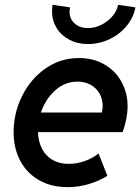

<svg xmlns="http://www.w3.org/2000/svg" viewBox="-20 -770 583 798"><path d="M36.6 -220.7Q36.6 -300.3 72 -371.3Q107.4 -442.4 169.4 -485.6Q231.4 -528.8 308.1 -528.8Q368.2 -528.8 414.1 -502.2Q460 -475.6 485.1 -429.7Q510.3 -383.8 510.3 -328.6Q510.3 -302.7 504.2 -272.5Q498 -242.2 489.3 -220.7H137.7Q139.2 -181.6 154.5 -151.9Q169.9 -122.1 198.2 -105.5Q226.6 -88.9 265.1 -88.9Q299.3 -88.9 332.8 -100.8Q366.2 -112.8 389.6 -132.3L426.3 -39.1Q390.6 -17.1 348.1 -4.6Q305.7 7.8 261.2 7.8Q193.4 7.8 142.6 -21Q91.8 -49.8 64.2 -101.6Q36.6 -153.3 36.6 -220.7ZM403.3 -302.2Q406.7 -315.9 406.7 -329.6Q406.7 -358.4 393.6 -381.3Q380.4 -404.3 356.7 -417.5Q333 -430.7 302.2 -430.7Q250 -430.7 209.5 -394.5Q168.9 -358.4 149.9 -302.2ZM196.3 -722.7Q196.3 -738.3 198.7 -750L271 -739.3Q269 -727.5 269 -721.7Q269 -691.4 290.3 -672.4Q311.5 -653.3 346.2 -653.3Q374.5 -653.3 401.6 -667Q428.7 -680.7 447.5 -702.9Q466.3 -725.1 470.7 -750L543 -739.3Q534.7 -696.3 505.6 -661.4Q476.6 -626.5 434.3 -606.7Q392.1 -586.9 345.2 -586.9Q302.2 -586.9 268.1 -605Q233.9 -623 215.1 -654.1Q196.3 -685.1 196.3 -722.7Z"/></svg>

Font: Reddit Sans Vanilla SemiBold
Style: Italic
Weight: 600
Italic angle: -11.25°
Designer: Stephen Hutchings
Version: Version 1.013